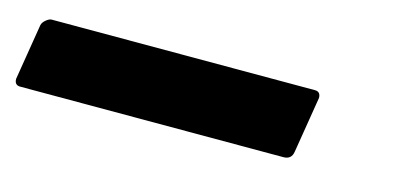

<svg xmlns="http://www.w3.org/2000/svg" viewBox="-69 -44 665 324"><g transform="rotate(15 263.5 118.5)"><path d="M431 180H-29Q-39 180 -39 169L-23 71Q-22 66 -16.5 61.5Q-11 57 -7 57H453Q463 57 463 68L447 166Q445 180 431 180Z"/></g></svg>

Font: YamahaIndonesia935. App
Style: Bold Italic
Weight: 700
Italic angle: -10°
Designer: Dalton Maag Ltd
Foundry: Dalton Maag Ltd
Version: Version 1.002; January 01, 2024; Regular/Italic